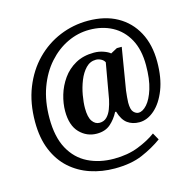

<svg xmlns="http://www.w3.org/2000/svg" viewBox="-121 -835 1100 1098"><g transform="rotate(-15 429.5 -286.0)"><path d="M426 142Q350 142 282.5 119.5Q215 97 163.5 51Q112 5 82.5 -66Q53 -137 53 -233Q53 -345 88.5 -434Q124 -523 185.5 -585.5Q247 -648 326.5 -681Q406 -714 494 -714Q594 -714 666 -674Q738 -634 777.5 -560.5Q817 -487 817 -386Q817 -290 790 -221Q763 -152 720 -114.5Q677 -77 630 -77Q589 -77 560 -98Q531 -119 516 -170H510Q490 -131 459 -104Q428 -77 378 -77Q319 -77 277 -120Q235 -163 235 -248Q235 -294 249.5 -343Q264 -392 294 -434.5Q324 -477 370.5 -503Q417 -529 480 -529Q510 -529 536.5 -519.5Q563 -510 575 -499L614 -520H643L602 -272Q600 -256 598 -234.5Q596 -213 596 -202Q596 -160 610 -145.5Q624 -131 639 -131Q664 -131 689.5 -159.5Q715 -188 732.5 -244Q750 -300 750 -383Q750 -475 716 -537Q682 -599 623 -630.5Q564 -662 488 -662Q421 -662 358.5 -632.5Q296 -603 246 -547Q196 -491 167 -411.5Q138 -332 138 -232Q138 -121 176.5 -50.5Q215 20 282.5 53.5Q350 87 436 87Q517 87 580.5 62Q644 37 687 5L710 46Q658 84 590.5 113Q523 142 426 142ZM409 -133Q435 -133 452 -150Q469 -167 479 -193.5Q489 -220 495 -248L532 -458Q526 -471 511 -479Q496 -487 481 -487Q446 -487 421 -461Q396 -435 380 -395Q364 -355 356.5 -312Q349 -269 349 -235Q349 -182 366 -157.5Q383 -133 409 -133Z"/></g></svg>

Font: Noto Serif Sinhala SemiCondensed
Style: Bold
Weight: 700
Width: 4
Designer: Jelle Bosma - Monotype Design Team
Foundry: Monotype Imaging Inc.
Version: Version 2.007; ttfautohint (v1.8.4.7-5d5b)